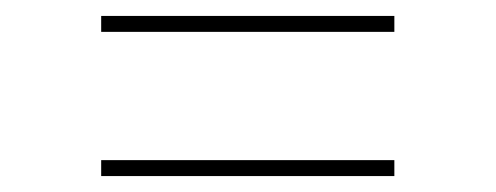

<svg xmlns="http://www.w3.org/2000/svg" viewBox="-20 -424 622 241"><path d="M107 -384V-404H475V-384ZM107 -203V-223H475V-203Z"/></svg>

Font: Literata 72pt SemiBold
Style: Regular
Weight: 600
Designer: Latin by Veronika Burian and Jose Scaglione. Greek by Irene Vlachou. Cyrillic by Vera Evstafieva.
Foundry: TypeTogether
Version: Version 3.002